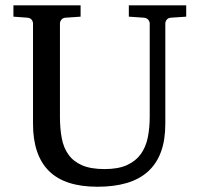

<svg xmlns="http://www.w3.org/2000/svg" viewBox="-20 -691 752 727"><path d="M627 -624Q616.2 -623 611.1 -616.2Q606 -609.4 606 -602.1V-222.2Q606 -160.6 589.4 -115.7Q572.8 -70.8 540.3 -41.5Q507.8 -12.2 459.7 2Q411.6 16.1 349.1 16.1Q225.1 16.1 165 -43.9Q105 -104 105 -222.2V-602.1Q105 -609.4 99.9 -616.2Q94.7 -623 84 -624L30.8 -627.9V-670.9H285.2V-627.9L228 -624Q217.3 -623 212.2 -616.2Q207 -609.4 207 -602.1V-248Q207 -204.1 213.9 -167.7Q220.7 -131.3 239.3 -105.5Q257.8 -79.6 290.8 -65.2Q323.7 -50.8 376 -50.8Q427.7 -50.8 460.9 -65.9Q494.1 -81.1 513.2 -107.7Q532.2 -134.3 539.6 -170.4Q546.9 -206.5 546.9 -248V-602.1Q546.9 -609.4 541.3 -616.2Q535.6 -623 524.9 -624L467.8 -627.9V-670.9H685.1V-627.9Z"/></svg>

Font: BabelStone Ogham Pictish
Style: Bold Italic
Weight: 700
Italic angle: -30°
Designer: Andrew West
Foundry: BabelStone
Version: Version 1.02 March 14, 2022